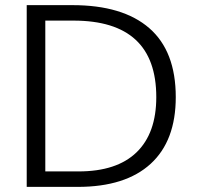

<svg xmlns="http://www.w3.org/2000/svg" viewBox="-20 -731 788 751"><path d="M84.5 0V-710.9H263.2Q460.4 -710.9 564 -620.8Q667.5 -530.8 667.5 -351.1Q667.5 -180.2 569.3 -90.3Q470.7 0 284.2 0ZM157.2 -60.5H287.1Q437 -60.5 514.2 -135.3Q591.3 -210 591.3 -351.1Q591.3 -650.4 267.6 -650.4H157.2Z"/></svg>

Font: Ride Light
Style: Regular
Weight: 300
Version: Version 3.000